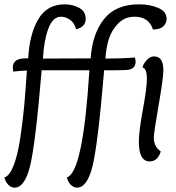

<svg xmlns="http://www.w3.org/2000/svg" viewBox="-20 -734 809 885"><path d="M178 -464 398 -465Q405 -577 459 -645.5Q513 -714 621 -714Q671 -714 709.5 -697.5Q748 -681 748 -647Q748 -628 733 -613Q718 -598 685 -598Q666 -657 600 -657Q555 -657 524.5 -625.5Q494 -594 481.5 -553.5Q469 -513 466 -464Q539 -464 602 -469Q605 -458 605 -449Q605 -412 557 -411Q534 -410 460 -410Q431 -65 406 34Q381 131 335 131Q320 131 307 118.5Q294 106 288 84Q363 61 392 -410H172Q143 -65 118 34Q93 131 47 131Q32 131 19 118.5Q6 106 0 84Q24 77 43 28.5Q62 -20 74 -101.5Q86 -183 92 -251Q98 -319 104 -409Q75 -408 41 -404Q39 -418 39 -422Q39 -465 97 -465H110Q116 -577 156.5 -645.5Q197 -714 278 -714Q316 -714 345.5 -697.5Q375 -681 375 -647Q375 -610 331 -599Q323 -629 302.5 -643Q282 -657 261 -657Q223 -657 202.5 -601Q182 -545 178 -464ZM690 -474Q733 -474 733 -411Q733 -374 711 -248Q689 -122 689 -99Q689 -58 721 -36Q707 10 670 10Q620 10 620 -81Q620 -128 638.5 -228.5Q657 -329 657 -371Q657 -418 637 -423Q639 -437 655 -455.5Q671 -474 690 -474Z"/></svg>

Font: Overlock
Style: Italic
Weight: 400
Designer: Dario Muhafara
Foundry: Dario Manuel Muhafara
Version: Version 1.002